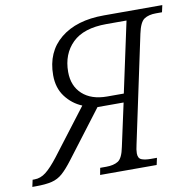

<svg xmlns="http://www.w3.org/2000/svg" viewBox="-128 -795 887 876"><g transform="rotate(-10 316.0 -357.0)"><path d="M-48 0 -41 -32H-32Q-4 -32 21 -51.5Q46 -71 80 -115L241 -326Q195 -345 164.5 -385.5Q134 -426 134 -485Q134 -593 208 -653.5Q282 -714 409 -714H680L673 -682H645Q611 -682 590.5 -668.5Q570 -655 559 -603L454 -109Q448 -84 448 -68Q448 -45 463.5 -38.5Q479 -32 507 -32H535L528 0H266L272 -32H300Q335 -32 355.5 -45Q376 -58 386 -109L429 -307H308L143 -90Q115 -53 93 -33.5Q71 -14 42.5 -7Q14 0 -33 0ZM360 -347H437L507 -673H414Q308 -673 256 -622Q204 -571 204 -488Q204 -423 245.5 -385Q287 -347 360 -347Z"/></g></svg>

Font: Noto Serif Light
Style: Italic
Weight: 300
Italic angle: -12°
Designer: Monotype Design Team
Foundry: Monotype Imaging Inc.
Version: Version 2.013